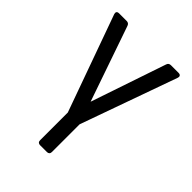

<svg xmlns="http://www.w3.org/2000/svg" viewBox="-215 -652 964 964"><g transform="rotate(45 267.0 -170.5)"><path d="M40.1 -533Q40.1 -539.1 44 -542.3Q47.9 -545.5 55.8 -545.5H109.7Q125 -545.5 130 -530.9L268.5 -130.7L404.1 -530.9Q408.7 -545.5 424.4 -545.5H478.3Q486.2 -545.5 490.2 -542.1Q494.3 -538.7 494.3 -532.7Q494.3 -529.1 492.9 -525.2L309.7 -11.4V185.4Q309.7 193.9 305 198.5Q300.4 203.1 291.9 203.1H243.6Q235.1 203.1 230.5 198.5Q225.9 193.9 225.9 185.4V-11.4L41.5 -525.2Q40.1 -529.1 40.1 -533Z"/></g></svg>

Font: DeltaSans
Style: Regular
Weight: 400
Designer: Rasmus Andersson
Foundry: rsms
Version: Version 3.012